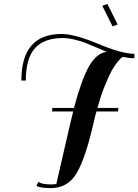

<svg xmlns="http://www.w3.org/2000/svg" viewBox="-20 -784 712 989"><path d="M357 -210H248L250 -228H361Q400 -375 438.5 -442.5Q477 -510 529 -517Q517 -522 475.5 -540Q434 -558 415.5 -565Q397 -572 364 -580Q331 -588 303 -588Q208 -588 160.5 -536Q113 -484 113 -369H90Q90 -609 297 -609Q364 -609 486 -558Q608 -507 672 -507V-484Q646 -484 613 -491Q610 -490 605.5 -486.5Q601 -483 586 -465.5Q571 -448 556.5 -422Q542 -396 521 -345Q500 -294 482 -228H590L588 -210H477Q470 -187 461 -147Q420 32 374.5 108.5Q329 185 241 185Q215 185 196.5 182Q178 179 173 176L168 173L178 152Q192 166 247 166Q254 166 270 164L341 -144Q344 -157 350 -181Q356 -205 357 -210ZM533 -764 586 -658 560 -648 507 -754Z"/></svg>

Font: Sail
Style: Regular
Weight: 400
Designer: Miguel Hernandez
Foundry: Miguel Hernandez
Version: Version 1.002